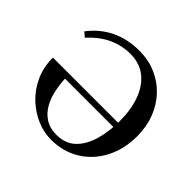

<svg xmlns="http://www.w3.org/2000/svg" viewBox="-166 -863 1056 1056"><g transform="rotate(45 362.0 -335.0)"><path d="M356 10Q301 10 246.5 -13Q192 -36 146.5 -78.5Q101 -121 73 -181.5Q45 -242 45 -317H173Q173 -262 182 -210.5Q191 -159 212.5 -118.5Q234 -78 270 -54Q306 -30 359 -30Q427 -30 469 -69.5Q511 -109 531.5 -177.5Q552 -246 552 -332Q552 -418 527.5 -486Q503 -554 454 -593.5Q405 -633 332 -633Q267 -633 206.5 -605.5Q146 -578 92 -518L65 -541Q118 -610 190.5 -645Q263 -680 355 -680H356Q426 -680 485 -654.5Q544 -629 587.5 -583Q631 -537 655 -475Q679 -413 679 -340Q679 -238 638 -159Q597 -80 524 -35Q451 10 356 10ZM71 -282V-317H625V-282Z"/></g></svg>

Font: Brygada 1918 SemiBold
Style: Regular
Weight: 600
Designer: Mateusz Machalski | Borys Kosmynka | Przemek Hoffer
Foundry: NIEPODLEGLA 2018
Version: Version 3.006